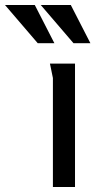

<svg xmlns="http://www.w3.org/2000/svg" viewBox="-132 -753 404 773"><path d="M81 -439Q81 -440 78 -453.5Q75 -467 72.5 -480.5Q70 -494 69 -497H170V0H81ZM153 -733 232 -579H164L32 -733ZM8 -733 87 -579H20L-112 -733Z"/></svg>

Font: Rosario Medium
Style: Regular
Weight: 500
Version: Version 1.201